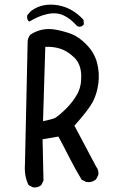

<svg xmlns="http://www.w3.org/2000/svg" viewBox="-20 -812 540 830"><path d="M123 -2 103.5 -11.7Q84 -50.8 87.9 -102.5L99.6 -634.8Q101.6 -650.4 111.3 -662.1Q134.8 -677.7 162.1 -683.6Q189.5 -689.5 221.7 -683.6Q253.9 -677.7 286.6 -666Q319.3 -654.3 353.5 -619.6Q387.7 -585 399.4 -541Q411.1 -497.1 405.3 -452.1Q399.4 -407.2 381.8 -373Q364.3 -338.9 301.8 -268.6L395.5 -91.8Q407.2 -78.1 405.3 -56.6L395.5 -37.1Q377.9 -21.5 352.5 -25.4L333 -35.2Q305.7 -80.1 281.7 -127.4Q257.8 -174.8 232.4 -221.7L164.1 -210L168 -31.2L158.2 -11.7Q144.5 0 123 -2ZM216.8 -301.8Q232.4 -309.6 264.2 -340.8Q295.9 -372.1 314.5 -406.2Q333 -440.4 331.1 -488.3Q329.1 -536.1 300.8 -563.5Q272.5 -590.8 241.7 -601.1Q210.9 -611.3 175.8 -609.4L166 -288.1Q208 -296.9 216.8 -301.8ZM317.4 -697.3 311.5 -701.2Q284.2 -732.4 253.4 -746.1Q222.7 -759.8 183.6 -751Q144.5 -742.2 107.4 -718.8L101.6 -722.7Q95.7 -732.4 97.7 -746.1L113.3 -763.7Q138.7 -783.2 168.9 -789.1Q199.2 -794.9 231.4 -789.1Q263.7 -783.2 290.5 -767.6Q317.4 -752 340.8 -726.6L342.8 -707Q333 -693.4 317.4 -697.3Z"/></svg>

Font: NaikaiFont
Style: Regular-Lite
Weight: 400
Version: Version 1.67